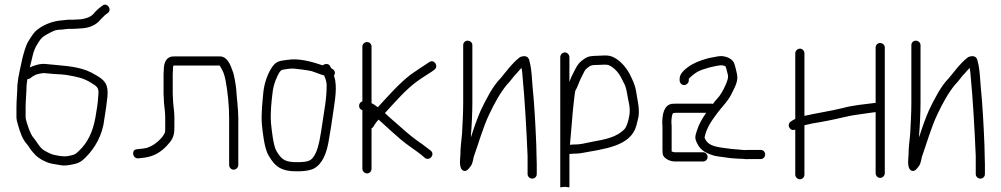

<svg xmlns="http://www.w3.org/2000/svg" viewBox="-20 -707 4261 817"><path d="M212 -392C224.3 -392 258.6 -389.3 269 -387C308.7 -379.8 334.5 -375.3 367 -355C393.7 -339.2 402.7 -333.2 398 -298C396.1 -261.6 391.2 -240.1 386 -207C375.5 -147.7 353.8 -100.8 317 -66C298.5 -47.5 295.1 -48.4 270 -43C246.8 -39.1 225.8 -45 206 -49C195.6 -51.6 168.7 -65.4 162 -71C145.3 -84.9 138.4 -101.8 124 -119C113.8 -130.5 108.7 -143.8 103 -158L94 -185C90.7 -196.3 89 -204 89 -208V-252C89 -278.4 93 -317.4 93 -342C93.9 -351.4 94.9 -362.6 97 -371C105.1 -369.7 111.3 -375.9 116 -380L130 -388C136.4 -391.2 157.4 -396 167 -396C180.5 -394.6 198.1 -393.3 212 -392ZM286 -584C300.4 -584 315.6 -585.8 329 -586.5C362 -588.3 390.6 -602.2 406 -622L419 -635C425.3 -642.3 430.8 -645.9 438 -651C459.3 -666.2 435.2 -699 416 -683C402.1 -673.1 387.4 -660.9 377 -647C364.5 -634.5 346.8 -628.1 325 -625C314.4 -625 299.4 -623 288 -623C272.7 -624.3 253.3 -621.3 240 -620C197.3 -616.7 153.3 -596.3 129 -572C118.9 -560.8 108.8 -544.4 101 -532C90.2 -515.1 79.6 -477.7 74 -453C66.6 -416 57.7 -385.5 54 -345C54 -319.6 50 -279.4 50 -252V-208C50 -200 52.3 -188.7 57 -174C67 -140.7 74.1 -117.5 94 -94C100 -87.3 104 -81.7 106 -77C124 -53 136 -38 166 -23C188.7 -11.7 197.1 -11 221 -7L245 -3C254.3 -2.3 265 -3 277 -5C310.2 -11.6 319.8 -12.8 345 -38C384.3 -77.3 416.8 -132.6 424 -201C429.5 -233.8 433 -257.8 437 -294C442.4 -348.5 425.9 -366.1 387 -388C336.8 -419.2 286.6 -424.4 214 -431L192 -433C184.7 -433.7 177.7 -434.3 171 -435C148.2 -436.6 121.9 -427.4 107 -420C112.6 -440.5 116.7 -464.1 123 -485C131.7 -509.9 134.4 -511.3 145 -529C156.1 -545.6 160.5 -550.1 182 -562C205.4 -574.3 213.8 -581 243 -581C254.6 -582.1 272.5 -585.7 286 -584Z M994 -5V-203C994 -246.6 987.1 -289.2 985 -329C983.1 -347 976.2 -391.6 970 -404C961.8 -428.7 947.6 -467 916 -467H718C688.7 -467 677 -441.1 677 -411C676.3 -404.3 676 -398.3 676 -393V-308C676 -300 676.3 -293 677 -287C677 -262 683 -236.8 683 -210V-161C683 -146.3 682.8 -142.8 677 -134C666.7 -115.9 639.7 -92.4 620 -84L606 -78C598.5 -75.9 578.7 -73 571 -73L564 -72C538.2 -72 542.2 -33 567 -33C576.2 -34.3 581.4 -35 594 -36C636.6 -42.1 664.7 -60 690 -87C710.1 -108.4 722 -124.3 722 -161V-210C722 -236.6 716 -262.7 716 -288C715.3 -294 715 -300.7 715 -308V-393C715 -398.3 715.3 -404 716 -410C716 -416 716.3 -421 717 -425C717 -425.7 717.7 -426.7 719 -428H915C928.8 -405.1 933.8 -395.2 940 -364C949.2 -313.7 955 -260.2 955 -203V-5C955 5.6 963.4 15 974 15C984.6 15 994 5.6 994 -5Z M1370 -347C1370 -283 1359.7 -238.8 1351 -178C1345.4 -139 1336.8 -79.7 1321 -51C1305.8 -23.6 1295.8 -18.2 1251 -17C1190.2 -15.4 1177.7 -29.4 1156 -65C1142.9 -88.3 1136.4 -150.3 1133 -185C1130.1 -230 1135.1 -274.7 1140 -314C1143.4 -346.7 1157.8 -382.2 1171 -402C1175 -406.7 1178.3 -409.3 1181 -410C1194.8 -412.5 1214.6 -416.3 1232 -415C1245.4 -414 1293.5 -407.7 1305 -404.5C1321.5 -399.9 1342.1 -390.2 1359 -386C1364.7 -373.3 1368.8 -363 1370 -347ZM1353 -429C1313.6 -442.1 1253.5 -461.3 1201 -452C1171.5 -448.1 1157.9 -447.4 1141 -426C1122.6 -401.5 1105.7 -359.2 1101 -318C1097.1 -276.6 1091.3 -227.8 1094 -182C1097.9 -139 1105.6 -73.5 1123 -45C1150.7 1.8 1175.3 23.7 1252 22C1282.7 21.3 1305.2 16.7 1319.5 8C1351.4 -11.3 1367.7 -51.5 1377 -98C1384.8 -140.5 1392.8 -192.1 1398.5 -233.5C1404.7 -278.5 1416.6 -338.1 1402 -382C1402 -382.7 1401.7 -383.7 1401 -385C1411.5 -400.8 1400 -411.5 1389 -417L1386 -423C1380.3 -438.1 1363.3 -436.8 1353 -429Z M1522 -509V-276C1504.2 -270.1 1502.4 -244.1 1522 -238V11C1522 21.6 1531.4 31 1542 31C1552.6 31 1561 21.6 1561 11V-161C1564.3 -162.3 1567 -164.7 1569 -168L1575 -178C1577.7 -182.7 1583 -189.3 1591 -198C1594.3 -194.7 1597.7 -191.7 1601 -189C1633 -159.9 1649.7 -144.2 1683.5 -115C1711.2 -91.1 1746.9 -68.8 1773 -48L1788 -35C1808.7 -20.2 1832.3 -49.9 1813 -66L1797 -78C1786.3 -86.7 1772.7 -96.7 1756 -108C1726.7 -128.7 1692.2 -159.6 1667 -182C1653 -194.4 1633.5 -210.5 1618 -226C1658.8 -270.5 1705.9 -324.8 1751 -358C1773.2 -374.7 1796 -388 1817 -402L1828 -410C1848.5 -424.6 1827.8 -456.9 1807 -443L1795 -435C1773.3 -420.5 1751 -406.4 1728 -390C1680.4 -353.8 1631.6 -298.6 1588 -251H1587C1576.3 -259.7 1567.7 -265.3 1561 -268V-509C1561 -519.6 1552.6 -528 1542 -528C1531.4 -528 1522 -519.6 1522 -509Z M1951 -515V-268C1951 -233.8 1948.2 -170.6 1946 -137C1942.8 -103.4 1939 -77.9 1939 -47C1937.3 -22.7 1932.8 11.9 1952.5 19.5C1967.3 25.2 1977.8 5.8 1983.5 -1C1990.9 -9.9 1993.2 -28.9 1996 -40C2015.8 -95.5 2036.2 -167.7 2062 -221C2083.9 -267.7 2109.1 -313.3 2138 -348C2148.5 -357.2 2158.6 -373.3 2169 -385C2182 -398 2186.4 -405.4 2199 -418C2201 -410 2202.3 -400 2203 -388C2213.5 -278 2220 -158.8 2225 -43V34C2225 44.6 2234.4 53 2245 53C2255.6 53 2264 44.6 2264 34V-10C2264 -20 2263.7 -31.7 2263 -45C2263 -55 2262.7 -70 2262 -90C2258.7 -173 2253.9 -262.1 2246 -341C2243.7 -374.2 2242 -403.2 2237 -430C2232.8 -445.6 2232.7 -458.7 2222.5 -465C2213.1 -470.8 2195.3 -467.3 2189 -461C2158.5 -437.3 2135.6 -404.5 2111 -375C2076.6 -340.6 2049.6 -286.7 2026 -238C2010 -201.7 1996.4 -162.1 1984 -123V-134C1987.3 -168.5 1990 -231.8 1990 -268V-515C1990 -525.6 1980.6 -534 1970 -534C1959.4 -534 1951 -525.6 1951 -515Z M2405 -91C2405 -94.3 2405.3 -97.3 2406 -100C2407.3 -117.3 2410 -148 2414 -192C2416.3 -230.9 2425.9 -314.3 2428 -321C2436.1 -332.6 2444.1 -358.2 2451 -372L2463 -396C2468.5 -409.8 2475.2 -414.9 2486 -423C2498.6 -432 2506 -429.9 2531 -431C2561.1 -432.3 2565.9 -433.9 2583 -423C2600.2 -411.5 2614.1 -394.9 2624 -375L2640 -343C2643.3 -334.3 2646 -323.7 2648 -311C2652.3 -279.6 2664.1 -249.6 2658 -216C2654.9 -197.4 2648 -168 2636 -156C2604.1 -124.1 2559.3 -114.2 2501 -104C2459.9 -95.8 2451.7 -92 2419 -92C2413.7 -92 2409 -91.7 2405 -91ZM2364 -464V90L2383 88C2388.2 88 2396.2 90 2400.5 90H2403V-52C2408.3 -52.7 2414 -53 2420 -53C2429.3 -53 2439.7 -53.7 2451 -55C2548 -73.2 2663.7 -82.7 2688 -173C2692 -188.3 2695 -200.7 2697 -210C2702.2 -249 2692.1 -281.1 2687 -317C2681.6 -349.5 2671.5 -366.6 2659 -393C2645.1 -418.3 2627.5 -439.5 2605 -455C2581.6 -470.6 2567.8 -472.8 2530 -470C2495 -468.7 2484.4 -469.5 2464 -455C2447.3 -443.9 2437.5 -432 2428 -413C2418.9 -394.7 2411.6 -382.5 2404 -361C2404 -360.3 2403.7 -359.3 2403 -358V-464C2403 -474.3 2393.6 -484 2383.5 -484C2373.4 -484 2364 -474.3 2364 -464Z M2911 -365V-372C2928.1 -389.1 2946 -403.7 2973 -412L2999 -420C3007.7 -422 3015 -423.7 3021 -425C3035.9 -427.7 3051.3 -432.8 3067 -425C3069.7 -419 3071.7 -412.3 3073 -405C3076.8 -389.8 3080.5 -384.6 3076 -368C3070.1 -347.4 3053.2 -313.6 3041 -298C3030.8 -285.2 3021.8 -276.7 3014 -265C3011.3 -265.7 3009 -266 3007 -266H2856C2849.3 -266 2843 -265.7 2837 -265C2805.2 -258.2 2798 -220.5 2798 -182C2798.7 -177.3 2799 -171 2799 -163V-68C2799 -62 2799.3 -56.3 2800 -51C2803.8 -33.8 2828.6 -20 2851 -20H2972C2982.6 -20 2991 -28.4 2991 -39C2991 -49.6 2982.6 -59 2972 -59H2852C2850 -59 2845.7 -60 2839 -62C2839 -62.7 2838.7 -63 2838 -63V-163C2838 -171.7 2837.7 -179 2837 -185C2837 -195.8 2837.9 -218.9 2844 -225C2844 -225.7 2844.3 -226 2845 -226C2848.3 -226.7 2852 -227 2856 -227H2985C2969.3 -204.5 2954.3 -179.9 2945 -150C2937.5 -126.1 2935.4 -119.2 2947 -96C2961 -66.3 2987.6 -53.5 3021 -44C3036.9 -40.6 3072.6 -36.7 3090 -34L3118 -32C3126.7 -31.3 3134.7 -31 3142 -31C3150 -29.7 3157.3 -29.3 3164 -30H3217C3227.6 -30 3236 -39.4 3236 -50C3236 -60.6 3227.6 -69 3217 -69H3162C3148.5 -67.1 3134.5 -70 3120 -71L3094 -73C3044.3 -80.7 2992.3 -79.1 2978 -122C2986.6 -164.8 3010.4 -196.2 3032 -225.5C3053.8 -255 3080.3 -278 3097 -316C3108.5 -339 3122.1 -363.8 3116 -392C3112.9 -405.9 3108.4 -428 3103 -440C3095.2 -458.5 3062.2 -473 3034 -467C3018.6 -463.6 3006.3 -462.6 2989 -458C2958.2 -449.2 2928.4 -437.8 2906 -420.5C2891.7 -409.5 2872 -392.9 2872 -372V-365C2872 -354.4 2880.4 -345 2891 -345C2901.6 -345 2911 -354.4 2911 -365Z M3706 -505V-269H3703C3657.5 -263.3 3610 -259.3 3565 -247C3516.1 -234.8 3451.3 -225.1 3403 -214V-480C3403 -490.6 3394.6 -500 3384 -500C3373.4 -500 3364 -490.6 3364 -480V-201C3356.5 -197.8 3351.6 -193.8 3345 -190C3324.7 -175.5 3343.3 -145 3364 -156V36C3364 46.6 3373.4 56 3384 56C3394.6 56 3403 46.6 3403 36V-174C3413 -176.7 3424.7 -179.3 3438 -182C3476.7 -187.7 3535.7 -199.7 3574 -209C3607.8 -217.7 3643.6 -220.6 3676 -226L3706 -230V30C3706 40.6 3714.4 50 3725 50C3735.6 50 3745 40.6 3745 30V-505C3745 -515.6 3735.6 -524 3725 -524C3714.4 -524 3706 -515.6 3706 -505Z M3858 -515V-268C3858 -233.8 3855.2 -170.6 3853 -137C3849.8 -103.4 3846 -77.9 3846 -47C3844.3 -22.7 3839.8 11.9 3859.5 19.5C3874.3 25.2 3884.8 5.8 3890.5 -1C3897.9 -9.9 3900.2 -28.9 3903 -40C3922.8 -95.5 3943.2 -167.7 3969 -221C3990.9 -267.7 4016.1 -313.3 4045 -348C4055.5 -357.2 4065.6 -373.3 4076 -385C4089 -398 4093.4 -405.4 4106 -418C4108 -410 4109.3 -400 4110 -388C4120.5 -278 4127 -158.8 4132 -43V34C4132 44.6 4141.4 53 4152 53C4162.6 53 4171 44.6 4171 34V-10C4171 -20 4170.7 -31.7 4170 -45C4170 -55 4169.7 -70 4169 -90C4165.7 -173 4160.9 -262.1 4153 -341C4150.7 -374.2 4149 -403.2 4144 -430C4139.8 -445.6 4139.7 -458.7 4129.5 -465C4120.1 -470.8 4102.3 -467.3 4096 -461C4065.5 -437.3 4042.6 -404.5 4018 -375C3983.6 -340.6 3956.6 -286.7 3933 -238C3917 -201.7 3903.4 -162.1 3891 -123V-134C3894.3 -168.5 3897 -231.8 3897 -268V-515C3897 -525.6 3887.6 -534 3877 -534C3866.4 -534 3858 -525.6 3858 -515Z"/></svg>

Font: Just Breathe
Style: Regular
Weight: 400
Foundry: Cannot Into Space Fonts
Version: Version 0.72